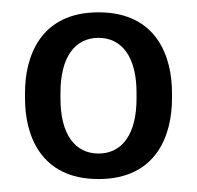

<svg xmlns="http://www.w3.org/2000/svg" viewBox="-20 -703 315 307"><path d="M20 -545C20 -489.2 43.3 -416.7 137.5 -416.7C231.7 -416.7 255 -489.2 255 -545V-555C255 -610.8 231.7 -683.3 137.5 -683.3C43.3 -683.3 20 -610.8 20 -555ZM137.5 -457.5C100 -457.5 76.7 -488.3 76.7 -545V-555C76.7 -611.7 100 -642.5 137.5 -642.5C175 -642.5 198.3 -611.7 198.3 -555V-545C198.3 -488.3 175 -457.5 137.5 -457.5Z"/></svg>

Font: Boon Medium
Style: Regular
Weight: 500
Designer: Sungsit Sawaiwan
Foundry: FontUni
Version: Version 2.0